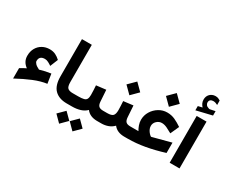

<svg xmlns="http://www.w3.org/2000/svg" viewBox="-159 -1344 2423 2052"><g transform="rotate(30 1052.0 -318.0)"><path d="M104 -112.3Q40.5 -158.2 40.5 -231.4Q40.5 -286.1 63.5 -326.4Q86.4 -366.7 126.2 -389.2Q166 -411.6 216.3 -411.6Q257.3 -411.6 288.8 -396Q320.3 -380.4 346.2 -355.5L307.1 -259.3Q288.6 -272.5 266.4 -284.2Q244.1 -295.9 222.7 -295.9Q153.8 -295.9 153.8 -231.9Q153.8 -217.8 169.9 -200.4Q186 -183.1 223.1 -165Q289.6 -185.5 358.9 -194.8L377 -78.6Q301.8 -68.8 214.8 -33Q127.9 2.9 30.8 55.7V-72.3Q50.8 -85 68.1 -94.2Q85.4 -103.5 104 -112.3Z M672.4 0H660.2Q564 0 511 -52.5Q458 -105 458 -217.3V-676.8H579.6V-216.8Q579.6 -161.6 598.9 -144.3Q618.2 -127 660.2 -127H672.4Z M1046.9 0H1035.2Q945.3 0 900.9 -58.6Q871.1 -28.3 826.2 -14.2Q781.2 0 725.6 0H652.8V-127H726.6Q772.9 -127 797.4 -133.5Q821.8 -140.1 830.8 -158Q839.8 -175.8 839.8 -208.5Q839.8 -236.8 838.1 -267.1Q836.4 -297.4 834.5 -324.2L953.6 -338.4L962.9 -197.3Q965.3 -159.2 981.9 -143.1Q998.5 -127 1036.1 -127H1046.9ZM783.2 147.9 862.8 68.8 942.4 148.4 862.8 228ZM618.7 147.9 698.2 68.8 777.8 147.9 698.2 228Z M1382.3 0H1370.6Q1280.8 0 1236.3 -58.1Q1208.5 -28.8 1169.9 -14.4Q1131.3 0 1086.4 0H1027.3V-127H1086.4Q1138.7 -127 1157 -146Q1175.3 -165 1175.3 -213.4Q1175.3 -239.7 1173.6 -268.6Q1171.9 -297.4 1170.4 -323.7L1289.1 -338.4L1298.3 -197.8Q1300.8 -159.2 1317.4 -143.1Q1334 -127 1371.6 -127H1382.3ZM1111.8 -495.6 1196.8 -580.1 1281.7 -495.6 1196.8 -410.6Z M1539.1 -600.1 1624 -684.6 1709 -600.1 1624 -515.1ZM1435.1 -246.1Q1435.1 -301.8 1463.6 -349.1Q1492.2 -396.5 1539.3 -425.3Q1586.4 -454.1 1641.6 -454.1Q1693.8 -454.1 1737.8 -433.8Q1781.7 -413.6 1826.7 -382.8L1778.8 -276.9Q1746.1 -295.9 1712.2 -312Q1678.2 -328.1 1647 -328.1Q1612.8 -328.1 1585.7 -303Q1558.6 -277.8 1558.6 -242.2Q1558.6 -218.3 1569.6 -197.5Q1580.6 -176.8 1594.5 -162.1Q1608.4 -147.5 1618.2 -142.1Q1621.1 -142.1 1626 -143.6L1849.1 -202.6V-75.2Q1731.4 -38.6 1623.3 -19.3Q1515.1 0 1414.1 0H1362.8V-127H1472.2Q1457 -152.3 1446 -183.3Q1435.1 -214.4 1435.1 -246.1Z M1939.9 -688.5Q1925.3 -704.1 1915.8 -723.4Q1906.2 -742.7 1906.2 -768.6Q1906.2 -787.6 1911.6 -802.7Q1917 -817.9 1926.3 -829.6Q1939.5 -846.2 1959 -855Q1978.5 -863.8 1999 -863.8Q2020 -863.8 2033.2 -858.4Q2046.4 -853 2060.5 -844.7L2061 -789.6Q2046.4 -797.4 2033.7 -801.5Q2021 -805.7 2005.9 -805.7Q1997.1 -805.7 1987.3 -803.2Q1977.5 -800.8 1970.2 -793.9Q1958 -782.7 1958 -762.2Q1958 -747.1 1968.3 -733.4Q1978.5 -719.7 2002 -712.9Q2004.4 -712.4 2006.8 -711.7Q2009.3 -710.9 2011.7 -710.9Q2014.2 -710.9 2016.1 -710.9L2079.6 -724.1V-669.9L1887.7 -624V-676.3ZM1930.2 -579.1H2051.8V-1.4H1930.2Z"/></g></svg>

Font: Vazir FD-WOL
Style: Bold-FD-WOL
Weight: 700
Designer: Saber Rastikerdar
Foundry: Saber Rastikerdar
Version: Version 30.1.0